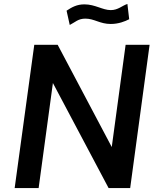

<svg xmlns="http://www.w3.org/2000/svg" viewBox="-20 -949 800 969"><path d="M632 -852 623 -929C597 -921 576 -898 539 -898C498 -898 460 -927 406 -927C368 -927 343 -913 316 -895L332 -823C360 -837 374 -855 411 -855C456 -855 484 -828 539 -828C578 -828 611 -841 632 -852ZM614 -723 544 -207 271 -723H153L54 0H175L247 -530L528 0H637L735 -723Z"/></svg>

Font: United Sans SemiBold
Style: Italic
Weight: 600
Italic angle: -8°
Designer: Pablo Impallari, Rodrigo Fuenzalida (Modified by Dan O. Williams)
Version: Version 1.000;PS 001.000;hotconv 1.0.88;makeotf.lib2.5.64775